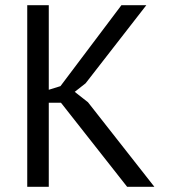

<svg xmlns="http://www.w3.org/2000/svg" viewBox="-20 -720 650 740"><path d="M85 0ZM215 -324H168V0H85V-700H168V-374L213 -388L448 -700H544L310 -399L268 -366L319 -326L575 0H470Z"/></svg>

Font: PT Sans
Style: Regular
Weight: 400
Version: Version 2.003W OFL; ttfautohint (v1.6)